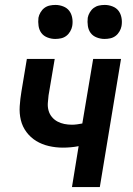

<svg xmlns="http://www.w3.org/2000/svg" viewBox="-20 -759 540 779"><path d="M272 0 299 -166Q284 -163 267.5 -161.5Q251 -160 235 -160Q206 -160 178 -166.5Q150 -173 127 -187Q104 -201 87.5 -223Q71 -245 64.5 -272Q58 -299 60 -328.5Q62 -358 67 -388L89 -520H202L177 -372Q175 -356 174 -340.5Q173 -325 177 -310.5Q181 -296 190.5 -284.5Q200 -273 213 -266Q226 -259 241 -256Q256 -253 272 -253Q282 -253 293 -254.5Q304 -256 314 -258L358 -520H471L385 0ZM404 -601Q388 -601 372.5 -607Q357 -613 348 -625Q339 -637 336.5 -653.5Q334 -670 336 -687Q338 -698 344.5 -709Q351 -720 360.5 -727Q370 -734 381.5 -736.5Q393 -739 405 -739Q421 -739 436.5 -733Q452 -727 461 -715Q470 -703 473 -686.5Q476 -670 473 -653Q471 -642 464.5 -631Q458 -620 448.5 -613Q439 -606 427.5 -603.5Q416 -601 404 -601ZM204 -601Q188 -601 172.5 -607Q157 -613 148 -625Q139 -637 136.5 -653.5Q134 -670 136 -687Q138 -698 144.5 -709Q151 -720 160.5 -727Q170 -734 181.5 -736.5Q193 -739 205 -739Q221 -739 236.5 -733Q252 -727 261 -715Q270 -703 273 -686.5Q276 -670 273 -653Q271 -642 264.5 -631Q258 -620 248.5 -613Q239 -606 227.5 -603.5Q216 -601 204 -601Z"/></svg>

Font: Iosevka Curly
Style: Bold Italic
Weight: 700
Italic angle: -9°
Monospace: yes
Designer: Belleve Invis
Foundry: Belleve Invis
Version: Version 22.1.2; ttfautohint (v1.8.4)